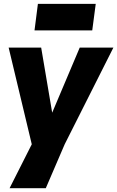

<svg xmlns="http://www.w3.org/2000/svg" viewBox="-20 -777 609 997"><path d="M159.2 -619.1 176.8 -756.8H477.1L459 -619.1ZM251 -191.9 394 -529.8H568.8L315.9 -27.8L217.8 200.2H29.8L145 -27.8L24.9 -529.8H193.8Z"/></svg>

Font: Cooper Hewitt
Style: Bold Italic
Weight: 712
Designer: Village Type and Design LLC
Foundry: Cooper Hewitt Smithsonian Design Museum
Version: 1.000